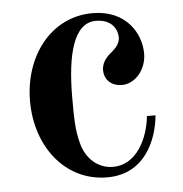

<svg xmlns="http://www.w3.org/2000/svg" viewBox="-42 -527 553 580"><g transform="rotate(-5 234.0 -237.0)"><path d="M48 -237C48 -100 133 12 261 12C375 12 415 -88 422 -162H396C389 -94 352 -18 281 -18C236 -18 199 -50 187 -99C176 -138 176 -181 176 -237C176 -370 201 -462 267 -462C318 -462 332 -428 332 -406C332 -389 320 -375 308 -365C298 -357 276 -339 276 -312C276 -280 300 -262 329 -262C370 -262 404 -303 404 -351C404 -413 360 -486 259 -486C133 -486 48 -374 48 -237Z"/></g></svg>

Font: Old Standard
Style: Bold
Weight: 700
Designer: Alexey Kryukov <alexios@thessalonica.org.ru>
Version: Version 2.0.2